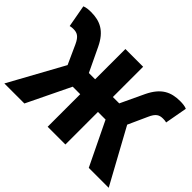

<svg xmlns="http://www.w3.org/2000/svg" viewBox="-150 -1030 1301 1301"><g transform="rotate(45 501.0 -379.0)"><path d="M1 0H193L344 -312H416V0H586V-312H659L810 0H1001L787 -391L849 -528C872 -581 895 -592 930 -592C937 -592 950 -592 963 -588L992 -748C975 -756 950 -758 929 -758C841 -758 777 -728 727 -625L647 -455H586V-745H416V-455H356L275 -625C226 -728 161 -758 74 -758C52 -758 28 -756 10 -748L39 -588C52 -592 66 -592 72 -592C106 -592 130 -581 154 -528L216 -391Z"/></g></svg>

Font: Noto Sans CJK TC Black
Style: Regular
Weight: 900
Designer: Ryoko NISHIZUKA 西塚涼子 (kana, bopomofo & ideographs); Paul D. Hunt (Latin, Greek & Cyrillic); Sandoll Communications 산돌커뮤니
Foundry: Adobe
Version: Version 2.004;hotconv 1.0.118;makeotfexe 2.5.65603